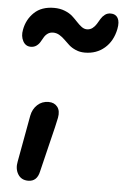

<svg xmlns="http://www.w3.org/2000/svg" viewBox="-55 -812 557 862"><g transform="rotate(5 223.5 -380.5)"><path d="M64 -588.9Q40.5 -588.9 28.8 -611.1Q17.1 -633.3 22.9 -662.1Q31.2 -708.5 64.2 -740.2Q97.2 -772 153.8 -772Q180.7 -772 202.1 -763.4Q223.6 -754.9 237.1 -742.7Q250.5 -730.5 261.7 -718.3Q272.9 -706.1 284.4 -697.5Q295.9 -689 308.1 -689Q322.8 -689 333.5 -697.3Q344.2 -705.6 351.3 -717.3Q358.4 -729 365.2 -740.7Q372.1 -752.4 383.1 -760.7Q394 -769 409.2 -769Q431.6 -769 441.4 -751.7Q451.2 -734.4 444.8 -702.1Q433.6 -647 397 -615.5Q360.4 -584 308.1 -584Q285.6 -584 267.1 -592Q248.5 -600.1 236.1 -611.3Q223.6 -622.6 212.4 -633.8Q201.2 -645 187.7 -653.1Q174.3 -661.1 159.2 -661.1Q145 -661.1 134.8 -653.8Q124.5 -646.5 118.4 -635.7Q112.3 -625 106 -614.3Q99.6 -603.5 89.1 -596.2Q78.6 -588.9 64 -588.9ZM105 11.2Q73.7 11.2 58.8 -13.2Q43.9 -37.6 50.8 -70.8Q63 -134.8 73.7 -196.3Q84.5 -257.8 88.9 -279.8Q94.7 -310.5 115.5 -329.8Q136.2 -349.1 166 -349.1Q191.9 -349.1 205.8 -331.3Q219.7 -313.5 213.9 -282.2Q209.5 -257.8 184.3 -156.7Q159.2 -55.7 154.8 -35.2Q145 11.2 105 11.2Z"/></g></svg>

Font: Shantell Sans Irregular
Style: Italic
Weight: 500
Italic angle: -11.31°
Designer: Stephen Nixon, Anya Danilova, Shantell Martin
Foundry: Arrow Type
Version: Version 1.006;[9816181b4]